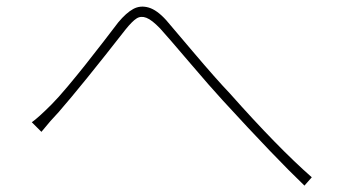

<svg xmlns="http://www.w3.org/2000/svg" viewBox="-20 -628 1040 586"><path d="M106.4 -225.6 77.1 -254.9Q96.7 -268.6 136.7 -308.6Q157.2 -329.1 187 -364.7Q216.8 -400.4 239.3 -428.7Q261.7 -457 295.9 -501Q330.1 -544.9 340.8 -559.6Q365.2 -588.9 386.7 -600.6Q408.2 -612.3 433.6 -605Q459 -597.7 487.3 -566.4Q499 -552.7 569.8 -469.2Q640.6 -385.7 680.7 -343.8Q828.1 -177.7 931.6 -86.9L909.2 -61.5Q821.3 -145.5 659.2 -322.3Q624 -360.4 557.1 -439Q490.2 -517.6 468.8 -541Q443.4 -567.4 426.8 -573.7Q410.2 -580.1 397 -571.8Q383.8 -563.5 363.3 -538.1Q231.4 -369.1 159.2 -286.1Q134.8 -260.7 106.4 -225.6Z"/></svg>

Font: Gen Shin Gothic ExtraLight
Style: Regular
Weight: 100
Designer: [Source Han Sans]
Ryoko NISHIZUKA  (kana & ideographs); Paul D. Hunt (Latin, Greek & Cyrillic); Wenlong ZHANG  (bopomofo
Version: Version 1.002.20150607